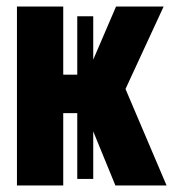

<svg xmlns="http://www.w3.org/2000/svg" viewBox="-20 -569 540 589"><path d="M32 0H174V-222H217V-20H266V-166L334 0H491L365 -296L482 -549H336L266 -386V-519H217V-340H174V-549H32Z"/></svg>

Font: Noto Sans Mono ExtraCondensed ExtraBold
Style: Regular
Weight: 800
Width: 2
Designer: Monotype Design Team
Foundry: Monotype Imaging Inc.
Version: Version 2.014